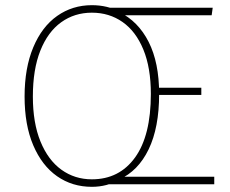

<svg xmlns="http://www.w3.org/2000/svg" viewBox="-20 -712 888 742"><path d="M335 -692Q365 -692 392.5 -685.5Q420 -679 440 -666Q514 -630 554.5 -550Q595 -470 595 -349Q595 -219 554.5 -135Q514 -51 440 -18Q418 -4 391 3Q364 10 335 10Q259 10 200.5 -31Q142 -72 108.5 -150.5Q75 -229 75 -339Q75 -449 108.5 -529Q142 -609 201 -650.5Q260 -692 335 -692ZM808 -29V0H396L440 -29ZM758 -373V-345H584V-373ZM802 -682 798 -653H430L399 -682ZM335 -663Q268 -663 216.5 -626Q165 -589 136 -516.5Q107 -444 107 -339Q107 -237 136.5 -165Q166 -93 217.5 -56Q269 -19 335 -19Q441 -19 502 -103.5Q563 -188 563 -349Q563 -450 534 -520.5Q505 -591 453.5 -627Q402 -663 335 -663Z"/></svg>

Font: Firava
Style: Regular
Weight: 400
Designer: Carrois Corporate & Edenspiekermann AG
Foundry: Greg Finn Gibson
Version: Version 5.000